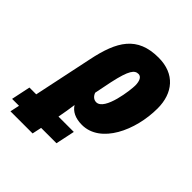

<svg xmlns="http://www.w3.org/2000/svg" viewBox="-311 -701 1080 1080"><g transform="rotate(45 229.0 -161.5)"><path d="M260 184 284 70H162C169 32 176 -8 180 -40C199 -9 235 10 288 10C436 10 524 -181 524 -357C524 -478 456 -563 326 -563C157 -563 96 -462 59 -282L-15 70H-69L-93 184H-38L-50 240H126L138 184ZM255 -137C235 -137 220 -151 213 -171L234 -275C260 -395 281 -418 311 -418C331 -418 344 -397 344 -358C344 -326 322 -137 255 -137Z"/></g></svg>

Font: Noto Sans UI SemiCondensed Black
Style: Italic
Weight: 900
Width: 4
Italic angle: -372°
Designer: Monotype Design Team
Foundry: Monotype Imaging Inc.
Version: Version 1.901